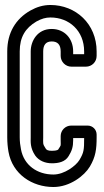

<svg xmlns="http://www.w3.org/2000/svg" viewBox="-20 -718 416 769"><path d="M317 -165C317 -118 316 -107 298 -77C284 -54 238 -19 194 -19C129 -19 76 -56 64 -120C61 -135 59 -151 59 -168V-512C59 -570 82 -606 126 -632C146 -643 163 -648 182 -648C257 -648 317 -595 317 -512V-501H273V-512C273 -564 238 -602 187 -602C129 -602 103 -553 103 -512V-168C103 -151 100 -126 121 -95C136 -74 161 -64 188 -64C213 -64 241 -69 255 -93C268 -114 273 -130 273 -156V-165ZM223 -173V-156C223 -130 226 -140 213 -119C213 -119 209 -114 188 -114C171 -114 166 -118 163 -123C150 -142 153 -145 153 -168V-512C153 -537 163 -552 187 -552C210 -552 223 -540 223 -512V-494C223 -471 242 -451 266 -451H324C348 -451 367 -470 367 -494V-512C367 -623 283 -698 182 -698C153 -698 127 -690 102 -676C42 -642 9 -586 9 -512V-168C9 -147 11 -127 14 -110C30 -20 109 31 194 31C260 31 318 -14 340 -51C363 -90 367 -120 367 -168V-179C367 -199 351 -215 331 -215H265C242 -215 223 -196 223 -173Z"/></svg>

Font: DIN Rundschrift
Style: EngKont
Weight: 400
Width: 3
Version: Version 1.027